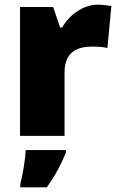

<svg xmlns="http://www.w3.org/2000/svg" viewBox="-20 -583 509 824"><path d="M400 -563C337 -563 277 -519 247 -465H238L208 -553H66V0H257V-272C257 -372 328 -383 376 -383C411 -383 428 -380 441 -377L458 -557C447 -559 421 -563 400 -563ZM263 72V61H90C89 99 78 165 67 207V221H181C219 167 240 126 263 72Z"/></svg>

Font: Noto Sans Gurmukhi Black
Style: Regular
Weight: 900
Designer: Jelle Bosma - Monotype Design Team
Foundry: Monotype Imaging Inc.
Version: Version 2.004